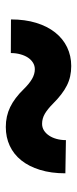

<svg xmlns="http://www.w3.org/2000/svg" viewBox="181 -630 269 672"><g transform="rotate(-90 316.0 -293.5)"><path d="M584.5 -390.1Q584.5 -340.8 572.5 -301.8Q560.5 -262.7 538.8 -235.4Q517.1 -208 487.1 -193.6Q457 -179.2 421.4 -179.2Q402.3 -179.2 385.7 -182.9Q369.1 -186.5 353.5 -194.3Q337.9 -202.1 322.3 -214.1Q306.6 -226.1 290 -242.7Q271 -261.7 254.4 -271.5Q237.8 -281.2 219.2 -281.2Q206.5 -281.2 196 -274.7Q185.5 -268.1 178 -256.8Q170.4 -245.6 166.3 -230.5Q162.1 -215.3 162.1 -197.8L45.9 -199.7Q45.9 -249.5 57.9 -288.3Q69.8 -327.1 91.1 -353.8Q112.3 -380.4 142.1 -394.3Q171.9 -408.2 208 -408.2Q246.1 -408.2 277.8 -392.8Q309.6 -377.4 340.8 -345.2Q359.4 -326.2 376.2 -316.4Q393.1 -306.6 410.2 -306.6Q422.9 -306.6 433.3 -313.2Q443.8 -319.8 451.2 -331.1Q458.5 -342.3 462.6 -357.7Q466.8 -373 466.8 -390.6Z"/></g></svg>

Font: RobotoDraft
Style: Black
Weight: 900
Designer: Google
Version: Version 2.000980w3; 2014; ttfautohint (v1.1) -l 5 -r 24 -G 4